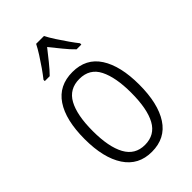

<svg xmlns="http://www.w3.org/2000/svg" viewBox="-233 -847 940 940"><g transform="rotate(-45 237.0 -377.5)"><path d="M426 -267Q426 -136 378.5 -63Q331 10 237 10Q145 10 96.5 -63.5Q48 -137 48 -267Q48 -399 96 -470.5Q144 -542 238 -542Q332 -542 379 -469Q426 -396 426 -267ZM104 -267Q104 -157 136.5 -97.5Q169 -38 237 -38Q306 -38 338 -96.5Q370 -155 370 -267Q370 -373 339.5 -433.5Q309 -494 238 -494Q168 -494 136 -435.5Q104 -377 104 -267ZM264 -765Q276 -742 294.5 -713.5Q313 -685 332 -658Q351 -631 364 -615V-606H331Q308 -628 284 -658Q260 -688 237 -716Q215 -688 190.5 -657.5Q166 -627 145 -606H111V-615Q127 -635 145.5 -661.5Q164 -688 181.5 -715.5Q199 -743 210 -765Z"/></g></svg>

Font: Noto Sans Gurmukhi Condensed Light
Style: Regular
Weight: 300
Width: 3
Designer: Jelle Bosma - Monotype Design Team
Foundry: Monotype Imaging Inc.
Version: Version 2.004; ttfautohint (v1.8.4.7-5d5b)